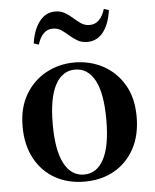

<svg xmlns="http://www.w3.org/2000/svg" viewBox="-56 -848 735 912"><g transform="rotate(-5 311.5 -392.5)"><path d="M311 16.2Q231.7 16.2 170.5 -18.3Q109.3 -52.8 74.5 -117Q39.6 -181.2 39.6 -269.8Q39.6 -359.1 76.8 -422Q114 -484.9 175.9 -518.4Q237.8 -551.9 311 -551.9Q385.1 -551.9 447.1 -518.8Q509 -485.6 546.2 -422.7Q583.4 -359.8 583.4 -269.8Q583.4 -180.5 548 -116.3Q512.6 -52 451.4 -17.9Q390.2 16.2 311 16.2ZM311 -17.5Q372 -17.5 405.4 -80.1Q438.7 -142.6 438.7 -268.1Q438.7 -394.2 405.4 -456.1Q372 -518 311 -518Q250.7 -518 217 -456.1Q183.2 -394.2 183.2 -268.1Q183.2 -142.6 217 -80.1Q250.7 -17.5 311 -17.5ZM126.7 -658.7Q136.2 -724.3 166 -762.6Q195.9 -801 240.7 -801Q267 -801 286.5 -789.8Q306 -778.6 321.4 -764.6Q339.2 -748.5 357.5 -735.7Q375.7 -723 399.9 -723Q425.9 -723 444.3 -741.3Q462.6 -759.6 472.6 -793.3L496.2 -785.5Q486.8 -718.5 457.3 -681.1Q427.8 -643.8 382.7 -643.8Q354.7 -643.8 336.2 -654.5Q317.7 -665.1 301.5 -678.9Q283.3 -695.2 265 -708.1Q246.8 -721 222.3 -721Q196.6 -721 178.6 -702.9Q160.6 -684.9 150.4 -651Z"/></g></svg>

Font: Noto Serif SC
Style: Regular
Weight: 200
Designer: Ryoko NISHIZUKA 西塚涼子 (kana & ideographs); Frank Grießhammer (Latin, Greek & Cyrillic); Wenlong ZHANG 张文龙 (bopomofo); San
Foundry: Adobe
Version: Version 2.001;hotconv 1.1.0;makeotfexe 2.6.0